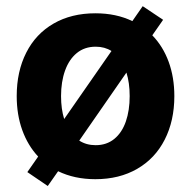

<svg xmlns="http://www.w3.org/2000/svg" viewBox="-20 -580 630 634"><path d="M70.3 -11.7 106 -63Q71.8 -99.6 53.5 -150.4Q35.2 -201.2 35.2 -262.7Q35.2 -344.2 66.7 -406.2Q98.1 -468.3 157 -502.2Q215.8 -536.1 294.9 -536.1Q363.8 -536.1 417 -510.3L451.2 -559.6L518.6 -514.6L482.9 -463.4Q518.1 -427.2 536.9 -376Q555.7 -324.7 555.7 -262.7Q555.7 -181.2 523.9 -118.9Q492.2 -56.6 433.1 -22.5Q374 11.7 294.9 11.7Q226.1 11.7 171.9 -14.6L137.7 34.2ZM408.2 -262.7Q408.2 -306.6 397.5 -340.3L241.7 -115.7Q265.1 -100.6 295.9 -100.6Q332 -100.6 357.4 -121.3Q382.8 -142.1 395.5 -178.7Q408.2 -215.3 408.2 -262.7ZM191.9 -187 348.1 -411.6Q325.7 -425.8 295.9 -425.8Q259.3 -425.8 233.6 -404.8Q208 -383.8 194.8 -346.9Q181.6 -310.1 181.6 -262.7Q181.6 -220.2 191.9 -187Z"/></svg>

Font: Pretendard
Style: Bold
Weight: 700
Designer: Base glyphs from Inter by Rasmus Andersson; Hangeul glyphs from Noto Sans CJK(Source Han Sans) by Jang Soo-young and Kan
Foundry: Kil Hyung-jin
Version: Version 1.309